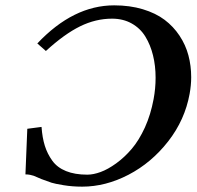

<svg xmlns="http://www.w3.org/2000/svg" viewBox="-20 -679 728 711"><path d="M402.8 -659.2Q460.9 -659.2 508.8 -644.8Q556.6 -630.4 589.4 -605.7Q622.1 -581.1 644.8 -546.9Q667.5 -512.7 677.7 -474.1Q688 -435.5 688 -393.1Q688 -363.3 682.1 -331.1Q664.6 -234.9 603 -155.8Q541 -76.2 456.1 -32Q371.1 12.2 284.2 12.2Q247.6 12.2 215.3 6.8Q183.1 1.5 170.9 -2.4Q158.7 -6.3 132.8 -16.1Q127.9 -18.1 118.7 -22.2Q109.4 -26.4 104.7 -28.1Q100.1 -29.8 91.8 -31.5Q83.5 -33.2 74.2 -33.2L81.1 -202.1L133.8 -209Q136.7 -168.9 146 -139.2Q155.3 -109.4 173.6 -84Q191.9 -58.6 224.6 -45.4Q257.3 -32.2 303.2 -32.2Q325.7 -32.2 352.5 -42Q379.4 -51.8 410.2 -74Q440.9 -96.2 467.8 -127.7Q494.6 -159.2 516.6 -207Q538.1 -254.4 548.8 -312Q556.2 -351.6 556.2 -391.1Q556.2 -435.5 546.6 -474.1Q537.1 -512.7 518.3 -543.5Q499.5 -574.2 467.8 -592Q436 -609.9 395 -609.9Q334.5 -609.9 276.6 -581.5Q218.8 -553.2 149.9 -490.2L118.2 -518.1Q251.5 -659.2 402.8 -659.2Z"/></svg>

Font: Linux Libertine G
Style: Bold Italic
Weight: 700
Italic angle: -11.5°
Designer: Philipp H. Poll
Foundry: Philipp H. Poll
Version: Version 4.1.0